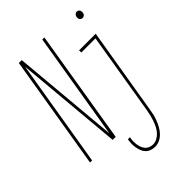

<svg xmlns="http://www.w3.org/2000/svg" viewBox="-297 -845 1169 1169"><g transform="rotate(-45 287.5 -261.0)"><path d="M-25 0 97 -735H122L184 -43L299 -735H317L196 0H170L108 -692L-7 0ZM566 -654Q560 -654 555 -656.5Q550 -659 547 -664Q544 -669 543.5 -674.5Q543 -680 544 -686Q546 -695 552.5 -701Q559 -707 567 -707Q573 -707 578.5 -704Q584 -701 586.5 -696Q589 -691 589.5 -685.5Q590 -680 589 -674Q588 -665 581 -659.5Q574 -654 566 -654ZM324 213Q307 213 291 207.5Q275 202 263.5 190.5Q252 179 246 163.5Q240 148 237 131.5Q234 115 234.5 97.5Q235 80 238 63H256Q253 78 252.5 92.5Q252 107 254 121.5Q256 136 261 149.5Q266 163 274.5 173Q283 183 296.5 188.5Q310 194 325 194Q343 194 360.5 184.5Q378 175 391 160Q404 145 412.5 127.5Q421 110 427 92.5Q433 75 437.5 57Q442 39 445 20L533 -511H411V-530H554L462 23Q459 44 454.5 64Q450 84 442.5 103.5Q435 123 424.5 142.5Q414 162 399 178Q384 194 364.5 203.5Q345 213 324 213Z"/></g></svg>

Font: Iosevka Curly ThExObl
Style: Regular
Weight: 100
Width: 7
Italic angle: -9°
Monospace: yes
Designer: Belleve Invis
Foundry: Belleve Invis
Version: Version 11.1.0; ttfautohint (v1.8.3)